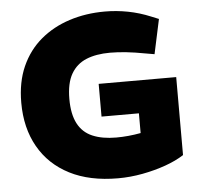

<svg xmlns="http://www.w3.org/2000/svg" viewBox="-52 -762 849 824"><g transform="rotate(-5 373.0 -350.0)"><path d="M424 9Q302 9 216 -35Q130 -79 84 -160Q38 -241 38 -350Q38 -439 68 -506Q98 -573 151.5 -618Q205 -663 276 -686Q347 -709 429 -709Q479 -709 528.5 -699.5Q578 -690 626 -670L658 -657L626 -508L585 -515Q543 -523 506 -527Q469 -531 436 -531Q376 -531 333.5 -513.5Q291 -496 268 -456Q245 -416 245 -348Q245 -283 266 -242.5Q287 -202 329 -184Q371 -166 431 -166Q457 -166 483.5 -168.5Q510 -171 537 -176V-261H376V-402H710V-66Q676 -44 629.5 -27.5Q583 -11 530 -1Q477 9 424 9Z"/></g></svg>

Font: REM ExtraBold
Style: Regular
Weight: 800
Designer: Octavio Pardo
Foundry: Ashler Design
Version: Version 1.005;gftools[0.9.28]